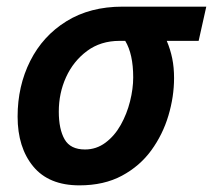

<svg xmlns="http://www.w3.org/2000/svg" viewBox="-20 -544 641 578"><path d="M219 14Q127 14 80 -43Q33 -100 33 -193Q33 -285 71 -360.5Q109 -436 180 -480Q251 -524 349 -524H601L578 -421H482Q493 -395 498.5 -368Q504 -341 504 -309Q504 -253 487 -196Q470 -139 435.5 -91.5Q401 -44 347 -15Q293 14 219 14ZM236 -94Q270 -94 297.5 -114.5Q325 -135 343.5 -168Q362 -201 371.5 -239Q381 -277 381 -311Q381 -346 375 -373.5Q369 -401 357 -421H340Q283 -421 242 -390.5Q201 -360 179 -312Q157 -264 157 -208Q157 -155 174.5 -124.5Q192 -94 236 -94Z"/></svg>

Font: Ubuntu Sans Mono SemiBold
Style: Italic
Weight: 600
Italic angle: -13.5°
Monospace: yes
Designer: Dalton Maag Ltd
Foundry: Dalton Maag Ltd
Version: Version 1.006